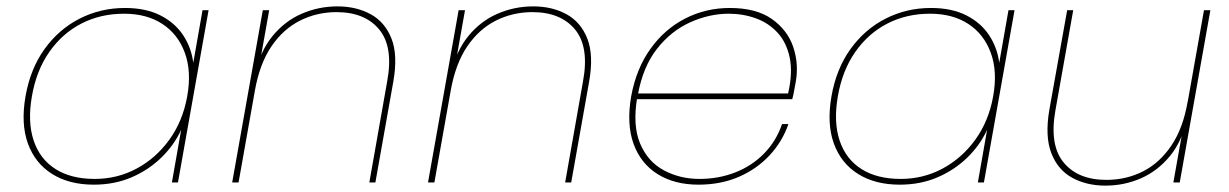

<svg xmlns="http://www.w3.org/2000/svg" viewBox="-20 -572 3852 602"><path d="M60 -270Q75 -356 119.5 -418Q164 -480 229.5 -513.5Q295 -547 372 -547Q437 -547 482.5 -524Q528 -501 554 -462Q580 -423 586 -375L615 -540H634L538 0H519L548 -165Q526 -117 486 -78Q446 -39 392.5 -16Q339 7 274 7Q197 7 143.5 -26.5Q90 -60 67.5 -122Q45 -184 60 -270ZM567 -270Q581 -348 559.5 -406.5Q538 -465 489 -497Q440 -529 369 -529Q295 -529 235 -498Q175 -467 134.5 -409Q94 -351 80 -270Q66 -190 85.5 -131.5Q105 -73 154 -42Q203 -11 277 -11Q348 -11 408.5 -43.5Q469 -76 511 -134Q553 -192 567 -270Z M708 0 804 -540H824L728 0ZM1138 0 1194 -317Q1214 -425 1169 -479.5Q1124 -534 1035 -534Q974 -534 921 -507.5Q868 -481 831 -426.5Q794 -372 779 -287L780 -340Q796 -412 834.5 -459Q873 -506 926 -529Q979 -552 1038 -552Q1097 -552 1142 -527.5Q1187 -503 1207.5 -451Q1228 -399 1213 -315L1157 0Z M1322 0 1418 -540H1438L1342 0ZM1752 0 1808 -317Q1828 -425 1783 -479.5Q1738 -534 1649 -534Q1588 -534 1535 -507.5Q1482 -481 1445 -426.5Q1408 -372 1393 -287L1394 -340Q1410 -412 1448.5 -459Q1487 -506 1540 -529Q1593 -552 1652 -552Q1711 -552 1756 -527.5Q1801 -503 1821.5 -451Q1842 -399 1827 -315L1771 0Z M1967 -261 1971 -279H2451Q2466 -344 2456 -391.5Q2446 -439 2418 -469.5Q2390 -500 2350 -514.5Q2310 -529 2265 -529Q2204 -529 2144 -502Q2084 -475 2040 -419Q1996 -363 1980 -275L1978 -267Q1963 -179 1987 -122Q2011 -65 2061.5 -38Q2112 -11 2173 -11Q2233 -11 2285.5 -31.5Q2338 -52 2376 -91Q2414 -130 2432 -183H2452Q2433 -128 2393 -85Q2353 -42 2296.5 -17.5Q2240 7 2170 7Q2095 7 2042 -26Q1989 -59 1966.5 -121Q1944 -183 1959 -270Q1975 -357 2019.5 -419Q2064 -481 2128.5 -514Q2193 -547 2268 -547Q2351 -547 2400 -512.5Q2449 -478 2467 -425Q2485 -372 2475 -315Q2471 -296 2469.5 -285.5Q2468 -275 2464 -261Z M2587 -270Q2602 -356 2646.5 -418Q2691 -480 2756.5 -513.5Q2822 -547 2899 -547Q2964 -547 3009.5 -524Q3055 -501 3081 -462Q3107 -423 3113 -375L3142 -540H3161L3065 0H3046L3075 -165Q3053 -117 3013 -78Q2973 -39 2919.5 -16Q2866 7 2801 7Q2724 7 2670.5 -26.5Q2617 -60 2594.5 -122Q2572 -184 2587 -270ZM3094 -270Q3108 -348 3086.5 -406.5Q3065 -465 3016 -497Q2967 -529 2896 -529Q2822 -529 2762 -498Q2702 -467 2661.5 -409Q2621 -351 2607 -270Q2593 -190 2612.5 -131.5Q2632 -73 2681 -42Q2730 -11 2804 -11Q2875 -11 2935.5 -43.5Q2996 -76 3038 -134Q3080 -192 3094 -270Z M3775 -540 3679 0H3659L3755 -540ZM3345 -540 3289 -225Q3270 -117 3315 -62.5Q3360 -8 3449 -8Q3511 -8 3563.5 -34.5Q3616 -61 3653 -116Q3690 -171 3704 -255L3702 -202Q3687 -130 3648.5 -83Q3610 -36 3557.5 -13Q3505 10 3446 10Q3387 10 3342 -14.5Q3297 -39 3276.5 -91.5Q3256 -144 3270 -227L3326 -540Z"/></svg>

Font: Poppins Variable
Style: Italic
Weight: 100
Italic angle: -10°
Designer: Jonny Pinhorn
Foundry: Indian Type Foundry
Version: Version 6.000